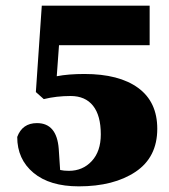

<svg xmlns="http://www.w3.org/2000/svg" viewBox="-20 -645 600 680"><path d="M189 -485 181 -375Q222 -383 279 -383Q402 -383 469.5 -333.5Q537 -284 537 -189Q537 -88 460 -36.5Q383 15 259 15Q156 15 98.5 -33Q41 -81 41 -160Q59 -209 111 -209Q181 -209 188 -118L193 -43Q206 -40 224 -40Q273 -40 305 -74.5Q337 -109 337 -169Q337 -236 309.5 -270.5Q282 -305 230 -305Q180 -305 135 -294L107 -319L128 -625H510V-485Z"/></svg>

Font: TypoPRO Source Serif Pro
Style: Regular
Weight: 900
Designer: Frank Grießhammer
Foundry: Adobe Systems Incorporated
Version: Version 1.017;PS 1.0;hotconv 1.0.79;makeotf.lib2.5.61930